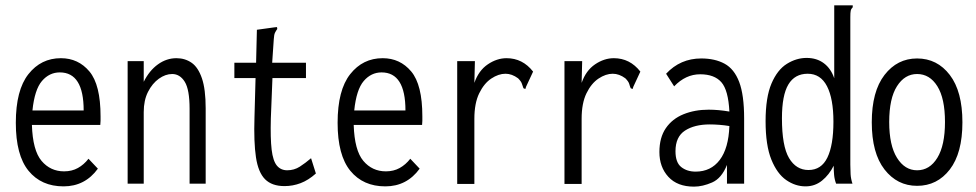

<svg xmlns="http://www.w3.org/2000/svg" viewBox="-20 -685 3640 716"><path d="M217 10Q134 10 86.5 -48Q39 -106 39 -227Q39 -349 86 -408.5Q133 -468 207 -468Q272 -468 313.5 -418.5Q355 -369 355 -251Q355 -242 355 -234.5Q355 -227 354 -219H99Q102 -124 135 -85Q168 -46 219 -46Q248 -46 270.5 -58.5Q293 -71 310 -93L345 -56Q297 10 217 10ZM101 -273H292Q292 -415 203 -415Q164 -415 136.5 -383Q109 -351 101 -273Z M456 0V-457H516V-380Q537 -422 569 -445Q601 -468 638 -468Q670 -468 694.5 -451Q719 -434 733 -393Q747 -352 747 -281V0H687V-279Q687 -351 669 -380Q651 -409 622 -409Q597 -409 572.5 -391.5Q548 -374 532 -342.5Q516 -311 516 -267V0Z M1041 9Q994 9 968.5 -16.5Q943 -42 934.5 -98.5Q926 -155 929 -248L933 -394H854V-451H935L938 -574L1003 -583L1013 -584L1014 -577Q1009 -570 1005.5 -563Q1002 -556 1001 -539L995 -451H1121V-394H996L990 -243Q988 -169 993 -127Q998 -85 1012.5 -67.5Q1027 -50 1051 -50Q1077 -50 1098 -63.5Q1119 -77 1140 -95L1158 -38Q1130 -13 1101 -2Q1072 9 1041 9Z M1417 10Q1334 10 1286.5 -48Q1239 -106 1239 -227Q1239 -349 1286 -408.5Q1333 -468 1407 -468Q1472 -468 1513.5 -418.5Q1555 -369 1555 -251Q1555 -242 1555 -234.5Q1555 -227 1554 -219H1299Q1302 -124 1335 -85Q1368 -46 1419 -46Q1448 -46 1470.5 -58.5Q1493 -71 1510 -93L1545 -56Q1497 10 1417 10ZM1301 -273H1492Q1492 -415 1403 -415Q1364 -415 1336.5 -383Q1309 -351 1301 -273Z M1685 -457H1751L1749 -376Q1765 -422 1799 -445Q1833 -468 1869 -468Q1929 -468 1968 -418L1942 -362L1939 -353L1932 -356Q1929 -363 1926.5 -372Q1924 -381 1912 -393Q1889 -410 1865 -410Q1839 -410 1812 -392Q1785 -374 1767 -337Q1749 -300 1749 -242V1H1685Z M2085 -457H2151L2149 -376Q2165 -422 2199 -445Q2233 -468 2269 -468Q2329 -468 2368 -418L2342 -362L2339 -353L2332 -356Q2329 -363 2326.5 -372Q2324 -381 2312 -393Q2289 -410 2265 -410Q2239 -410 2212 -392Q2185 -374 2167 -337Q2149 -300 2149 -242V1H2085Z M2568 11Q2506 11 2472.5 -25.5Q2439 -62 2439 -118Q2439 -172 2463 -207Q2487 -242 2529 -259Q2571 -276 2623 -276Q2659 -276 2700 -269Q2696 -349 2670 -378.5Q2644 -408 2591 -408Q2537 -408 2494 -363L2464 -410Q2517 -467 2595 -467Q2646 -467 2682 -447.5Q2718 -428 2736.5 -379.5Q2755 -331 2755 -243V0H2691V-70Q2671 -20 2635.5 -4.5Q2600 11 2568 11ZM2499 -121Q2499 -79 2520.5 -62Q2542 -45 2574 -45Q2631 -45 2664 -88.5Q2697 -132 2700 -215Q2682 -218 2663 -219.5Q2644 -221 2627 -221Q2570 -221 2534.5 -198Q2499 -175 2499 -121Z M2984 10Q2946 10 2912 -13.5Q2878 -37 2856.5 -90Q2835 -143 2835 -233Q2835 -322 2857 -373.5Q2879 -425 2914.5 -447Q2950 -469 2988 -469Q3026 -469 3052.5 -449Q3079 -429 3091 -393V-665H3160V-658Q3154 -652 3152.5 -645Q3151 -638 3151 -621V-71Q3151 -53 3152 -35.5Q3153 -18 3159 0H3098Q3092 -16 3090.5 -32.5Q3089 -49 3089 -67Q3072 -33 3045.5 -11.5Q3019 10 2984 10ZM2995 -51Q3043 -51 3065.5 -97.5Q3088 -144 3088 -231Q3088 -317 3064 -363.5Q3040 -410 2992 -410Q2944 -410 2920 -370Q2896 -330 2896 -244Q2896 -140 2922.5 -95.5Q2949 -51 2995 -51Z M3400 8Q3326 8 3278.5 -53Q3231 -114 3231 -229Q3231 -344 3278.5 -405.5Q3326 -467 3400 -467Q3475 -467 3522 -405.5Q3569 -344 3569 -229Q3569 -114 3522 -53Q3475 8 3400 8ZM3400 -50Q3447 -50 3475.5 -96.5Q3504 -143 3504 -230Q3504 -318 3475.5 -363.5Q3447 -409 3400 -409Q3354 -409 3325 -363.5Q3296 -318 3296 -230Q3296 -143 3325 -96.5Q3354 -50 3400 -50Z"/></svg>

Font: Inconsolata Condensed
Style: Regular
Weight: 400
Width: 3
Monospace: yes
Designer: Raph Levien, Cyreal, Brenton Simpson
Foundry: Raph Levien, Cyreal, Google
Version: Version 3.000; ttfautohint (v1.8.2.53-6de2)